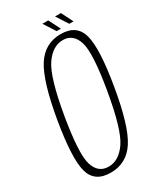

<svg xmlns="http://www.w3.org/2000/svg" viewBox="-195 -832 758 904"><g transform="rotate(-30 184.5 -380.0)"><path d="M128 4Q214.5 4 262.5 -70.2Q310.5 -144.5 343 -337.5Q375.5 -529 355.2 -604.2Q335 -679.5 248.5 -679.5Q162 -679.5 114 -604.8Q66 -530 33 -337.5Q0.5 -145 20.8 -70.5Q41 4 128 4ZM133.5 -25.5Q77 -25.5 58.2 -86.5Q39.5 -147.5 71.5 -337.5Q104 -527.5 145.5 -588.8Q187 -650 243 -650Q299 -650 318.2 -589Q337.5 -528 305 -337.5Q272.5 -147 231 -86.2Q189.5 -25.5 133.5 -25.5ZM308.5 -701H331.5L299.5 -764.5H267.5ZM239.5 -701H262.5L230.5 -764.5H198.5Z"/></g></svg>

Font: Anybody Condensed ExtraLight
Style: Italic
Weight: 250
Width: 3
Italic angle: -10°
Version: Version 1.113;gftools[0.9.25]